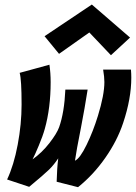

<svg xmlns="http://www.w3.org/2000/svg" viewBox="-20 -795 587 829"><path d="M376.5 -775.4 541.5 -632.8 459 -556.6 365.7 -654.8 234.9 -562.5 172.4 -638.7ZM64.9 -480.5Q86.4 -486.3 129.2 -498Q171.9 -509.8 193.4 -515.6Q198.7 -480 198.7 -440.4Q198.7 -328.6 173.3 -238.3Q164.6 -207 147.2 -165.8Q129.9 -124.5 120.6 -106.9Q161.6 -136.2 193.6 -177.5Q225.6 -218.8 235.4 -246.1Q257.8 -309.6 262.2 -408.2H358.4Q345.7 -327.1 330.1 -246.6Q309.1 -141.6 303.7 -101.1Q325.2 -110.8 353.8 -169.4Q382.3 -228 402.8 -294.9Q430.7 -385.3 430.7 -440.9Q430.7 -462.4 425.3 -494.6H545.4Q546.9 -477.1 546.9 -459.5Q546.9 -369.1 511.7 -264.2Q486.3 -187.5 434.8 -113.8Q383.3 -40 316.9 13.2L224.6 -10.3Q226.1 -68.8 231.4 -111.3Q213.4 -84 192.4 -63.2Q171.4 -42.5 106 11.7Q89.8 6.3 58.3 -4.2Q26.9 -14.6 10.7 -20Q39.6 -81.1 56.4 -170.2Q73.2 -259.3 73.2 -343.8Q73.2 -451.2 64.9 -480.5Z"/></svg>

Font: Fantasque Sans Mono
Style: Bold Italic
Weight: 700
Italic angle: -11°
Monospace: yes
Designer: Jany Belluz
Version: Version 1.7.1